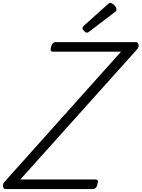

<svg xmlns="http://www.w3.org/2000/svg" viewBox="-73 -1284 962 1304"><path d="M-35 0Q-44 0 -49 -7.5Q-54 -15 -53 -26.5Q-52 -38 -44 -47L749 -933H287Q276 -933 272 -940.5Q268 -948 274 -966Q278 -982 286 -990Q294 -998 304 -998H850Q863 -998 867.5 -981.5Q872 -965 859 -950L65 -65H577Q588 -65 591 -57Q594 -49 589 -33Q586 -17 577.5 -8.5Q569 0 558 0ZM519 -1062Q509 -1062 498 -1073Q487 -1084 487 -1092Q487 -1096 488.5 -1099.5Q490 -1103 495 -1108L658 -1254Q662 -1258 666 -1261Q670 -1264 675 -1264Q684 -1264 694 -1257Q704 -1250 711 -1240Q718 -1230 718 -1221Q718 -1215 716.5 -1211Q715 -1207 706 -1201L535 -1071Q530 -1067 526 -1064.5Q522 -1062 519 -1062Z"/></svg>

Font: Playwrite US Trad Light
Style: Regular
Weight: 300
Designer: Veronika Burian, José Scaglione
Foundry: TypeTogether
Version: Version 1.003